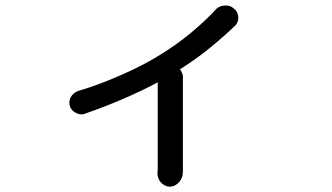

<svg xmlns="http://www.w3.org/2000/svg" viewBox="-20 -617 1240 717"><path d="M243 -215Q239 -224 239 -234Q239 -244 243 -252Q247 -260 254.5 -267Q262 -274 271 -277Q315 -290 357 -306Q399 -322 438.5 -339.5Q478 -357 513.5 -375.5Q549 -394 579 -413Q638 -449 692.5 -494Q747 -539 787 -583Q794 -590 802.5 -593Q811 -596 820 -596.5Q829 -597 837.5 -594.5Q846 -592 852 -586L859 -580Q864 -575 867 -566.5Q870 -558 870 -550.5Q870 -543 867 -535Q864 -527 859 -522Q812 -477 755 -431Q710 -395 652 -358Q656 -354 658 -348Q663 -340 663 -330V25Q663 36 659.5 45.5Q656 55 649.5 62.5Q643 70 634 75Q625 80 615 80H613Q604 80 595.5 75.5Q587 71 581 64.5Q575 58 571.5 49Q568 40 568 31Q568 26 568.5 23Q569 20 569 16V-310Q561 -305 553 -301Q516 -282 474.5 -263Q433 -244 387.5 -226Q342 -208 296 -192Q283 -187 267.5 -193.5Q252 -200 245 -212Z"/></svg>

Font: Maple Mono NF CN
Style: Regular
Weight: 400
Monospace: yes
Designer: subframe7536
Version: Version 7.000